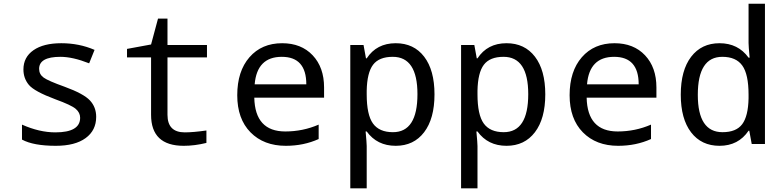

<svg xmlns="http://www.w3.org/2000/svg" viewBox="-20 -780 4241 1040"><path d="M99.1 -23.9V-105Q193.4 -63 279.8 -63Q414.1 -63 414.1 -142.1Q414.1 -169.9 390.1 -190.4Q366.2 -210.9 279.8 -242.2Q166 -284.7 136.5 -320.1Q106.9 -355.5 106.9 -403.8Q106.9 -470.2 161.4 -508.1Q215.8 -545.9 312 -545.9Q408.7 -545.9 492.2 -509.8L462.9 -437Q374 -472.2 307.1 -472.2Q191.9 -472.2 191.9 -407.2Q191.9 -377.4 216.6 -359.6Q241.2 -341.8 330.1 -310.1Q433.1 -272.5 467 -236.1Q501 -199.7 501 -147Q501 -73.7 443.8 -32Q386.7 9.8 282.2 9.8Q161.1 9.8 99.1 -23.9Z M1098.1 -73.2V-5.9Q1034.7 9.8 975.1 9.8Q798.3 9.8 798.3 -158.2V-469.2H668V-515.1L798.3 -539.1L835.9 -679.2H887.2V-536.1H1101.1V-469.2H887.2V-158.2Q887.2 -63 981 -63Q1026.4 -63 1098.1 -73.2Z M1735.4 -251H1357.4Q1361.3 -67.9 1525.4 -67.9Q1620.6 -67.9 1706.1 -105V-26.9Q1625 9.8 1528.3 9.8Q1408.7 9.8 1336.9 -63.2Q1265.1 -136.2 1265.1 -264.2Q1265.1 -394 1331.3 -470Q1397.5 -545.9 1508.3 -545.9Q1611.8 -545.9 1673.6 -480.5Q1735.4 -415 1735.4 -306.2ZM1359.4 -323.2H1639.2Q1639.2 -472.2 1506.3 -472.2Q1372.1 -472.2 1359.4 -323.2Z M1966.3 -67.9H1960.4Q1966.3 -4.9 1966.3 11.2V240.2H1877.4V-536.1H1949.2L1962.4 -463.9H1966.3Q2020 -545.9 2123.5 -545.9Q2221.7 -545.9 2277.6 -472.9Q2333.5 -399.9 2333.5 -269Q2333.5 -137.2 2277.3 -63.7Q2221.2 9.8 2123.5 9.8Q2022.5 9.8 1966.3 -67.9ZM1966.3 -289.1V-269Q1966.3 -158.2 2000.2 -111.1Q2034.2 -64 2108.4 -64Q2241.2 -64 2241.2 -270Q2241.2 -472.2 2107.4 -472.2Q2033.2 -472.2 2000.7 -429.2Q1968.3 -386.2 1966.3 -289.1Z M2566.4 -67.9H2560.5Q2566.4 -4.9 2566.4 11.2V240.2H2477.5V-536.1H2549.3L2562.5 -463.9H2566.4Q2620.1 -545.9 2723.6 -545.9Q2821.8 -545.9 2877.7 -472.9Q2933.6 -399.9 2933.6 -269Q2933.6 -137.2 2877.4 -63.7Q2821.3 9.8 2723.6 9.8Q2622.6 9.8 2566.4 -67.9ZM2566.4 -289.1V-269Q2566.4 -158.2 2600.3 -111.1Q2634.3 -64 2708.5 -64Q2841.3 -64 2841.3 -270Q2841.3 -472.2 2707.5 -472.2Q2633.3 -472.2 2600.8 -429.2Q2568.4 -386.2 2566.4 -289.1Z M3535.6 -251H3157.7Q3161.6 -67.9 3325.7 -67.9Q3420.9 -67.9 3506.3 -105V-26.9Q3425.3 9.8 3328.6 9.8Q3209 9.8 3137.2 -63.2Q3065.4 -136.2 3065.4 -264.2Q3065.4 -394 3131.6 -470Q3197.8 -545.9 3308.6 -545.9Q3412.1 -545.9 3473.9 -480.5Q3535.6 -415 3535.6 -306.2ZM3159.7 -323.2H3439.5Q3439.5 -472.2 3306.6 -472.2Q3172.4 -472.2 3159.7 -323.2Z M4038.6 -71.8H4034.7Q3979.5 9.8 3877.4 9.8Q3779.3 9.8 3723.4 -63.2Q3667.5 -136.2 3667.5 -267.1Q3667.5 -398.9 3723.6 -472.4Q3779.8 -545.9 3877.4 -545.9Q3978 -545.9 4034.7 -467.8H4040.5Q4034.7 -530.8 4034.7 -546.9V-759.8H4123.5V0H4051.8ZM4034.7 -247.1V-267.1Q4034.7 -377.9 4000.7 -425Q3966.8 -472.2 3892.6 -472.2Q3759.8 -472.2 3759.8 -266.1Q3759.8 -64 3893.6 -64Q3967.8 -64 4000.2 -107.2Q4032.7 -150.4 4034.7 -247.1Z"/></svg>

Font: Noto Mono
Style: Regular
Weight: 400
Designer: Monotype Design Team
Foundry: Monotype Imaging Inc.
Version: Version 1.00